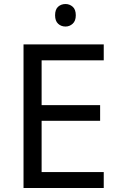

<svg xmlns="http://www.w3.org/2000/svg" viewBox="-20 -935 596 955"><path d="M496 0H97V-714H496V-635H187V-412H478V-334H187V-79H496ZM306 -915Q326 -915 341.5 -901.5Q357 -888 357 -859Q357 -831 341.5 -817Q326 -803 306 -803Q284 -803 269 -817Q254 -831 254 -859Q254 -888 269 -901.5Q284 -915 306 -915Z"/></svg>

Font: Noto Sans Ethiopic
Style: Regular
Weight: 400
Designer: Monotype Design Team
Foundry: Monotype Imaging Inc.
Version: Version 2.102; ttfautohint (v1.8.4.7-5d5b)